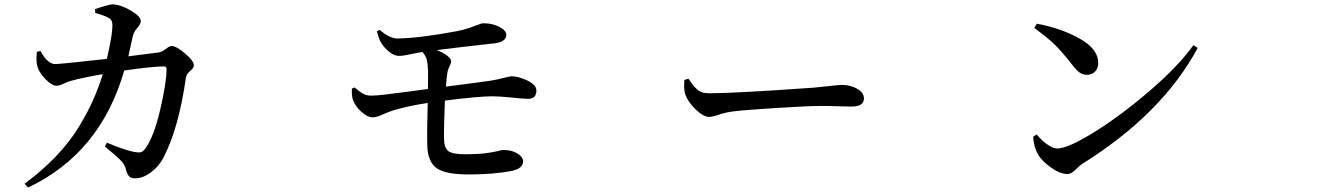

<svg xmlns="http://www.w3.org/2000/svg" viewBox="-20 -803 6040 873"><path d="M563.5 -546.9 701.2 -564.5Q715.8 -566.4 733.4 -580.1Q751 -593.8 759.8 -593.8Q781.2 -593.8 821.3 -560.1Q861.3 -526.4 861.3 -505.9Q861.3 -494.1 844.7 -480.5Q828.1 -466.8 825.2 -449.2Q793 -221.7 723.6 -86.9Q703.1 -46.9 666.5 -19.5Q629.9 7.8 594.7 7.8Q576.2 7.8 567.4 -1Q558.6 -9.8 552.7 -31.2Q551.8 -37.1 549.8 -42.5Q547.9 -47.9 543.9 -53.7Q540 -59.6 537.6 -63.5Q535.2 -67.4 528.8 -73.7Q522.5 -80.1 519 -83.5Q515.6 -86.9 506.3 -95.2Q497.1 -103.5 492.7 -106.9Q488.3 -110.4 475.6 -121.1Q462.9 -131.8 457 -136.7L465.8 -154.3Q550.8 -119.1 589.8 -112.3Q609.4 -108.4 619.6 -110.8Q629.9 -113.3 639.6 -126Q678.7 -177.7 708 -302.7Q737.3 -427.7 737.3 -489.3Q737.3 -501 725.6 -501Q674.8 -501 544.9 -482.4Q436.5 -105.5 107.4 49.8L91.8 32.2Q172.9 -27.3 235.4 -93.3Q297.9 -159.2 337.9 -225.1Q377.9 -291 402.8 -346.7Q427.7 -402.3 447.3 -465.8Q356.4 -450.2 302.7 -435.5Q290 -432.6 270 -422.9Q250 -413.1 237.3 -413.1Q215.8 -413.1 188 -441.9Q160.2 -470.7 151.4 -496.1Q142.6 -519.5 147.5 -567.4L164.1 -571.3Q175.8 -550.8 182.6 -541.5Q189.5 -532.2 203.1 -522Q216.8 -511.7 231.4 -511.7Q252.9 -511.7 465.8 -535.2Q491.2 -644.5 491.2 -685.5Q492.2 -712.9 473.6 -721.7Q453.1 -733.4 413.1 -744.1L412.1 -761.7Q476.6 -783.2 491.2 -783.2Q528.3 -782.2 574.2 -755.4Q620.1 -728.5 620.1 -707Q620.1 -693.4 604.5 -676.3Q588.9 -659.2 584 -638.7Q570.3 -575.2 563.5 -546.9Z M1925.8 -398.4Q1925.8 -412.1 1926.3 -441.9Q1926.8 -471.7 1926.3 -482.9Q1925.8 -494.1 1923.8 -512.7Q1921.9 -531.2 1916.5 -543Q1911.1 -554.7 1901.4 -566.4H1899.4Q1884.8 -564.5 1848.1 -556.6Q1811.5 -548.8 1794.9 -548.8Q1772.5 -548.8 1748.5 -568.4Q1724.6 -587.9 1710.9 -612.3Q1702.1 -627.9 1693.4 -661.1L1707 -667Q1751 -627.9 1788.1 -627.9Q1889.6 -629.9 2056.6 -661.1Q2086.9 -667 2114.3 -676.3Q2141.6 -685.5 2156.2 -691.4Q2170.9 -697.3 2175.8 -697.3Q2219.7 -697.3 2251 -680.7Q2282.2 -664.1 2282.2 -644.5Q2282.2 -614.3 2232.4 -606.4Q2072.3 -588.9 1965.8 -575.2Q1994.1 -564.5 2012.7 -550.3Q2031.2 -536.1 2031.2 -525.4Q2031.2 -515.6 2023.4 -500Q2015.6 -484.4 2014.6 -474.6Q2010.7 -455.1 2007.8 -409.2Q2189.5 -432.6 2212.9 -436.5Q2242.2 -441.4 2270 -448.7Q2297.9 -456.1 2305.7 -456.1Q2337.9 -456.1 2378.4 -436.5Q2418.9 -417 2418.9 -391.6Q2418.9 -353.5 2380.9 -353.5Q2363.3 -353.5 2306.6 -359.4Q2250 -365.2 2219.7 -365.2Q2157.2 -365.2 2002.9 -345.7Q1998 -224.6 1999 -168.9Q2000 -129.9 2019 -115.7Q2038.1 -101.6 2096.7 -101.6Q2150.4 -101.6 2188.5 -106.4Q2226.6 -111.3 2244.1 -116.2Q2261.7 -121.1 2266.6 -121.1Q2307.6 -121.1 2333 -105Q2358.4 -88.9 2358.4 -69.3Q2358.4 -37.1 2308.6 -26.4Q2227.5 -9.8 2111.3 -9.8Q2002.9 -9.8 1963.9 -39.6Q1924.8 -69.3 1922.9 -139.6Q1920.9 -202.1 1924.8 -335Q1830.1 -320.3 1767.6 -300.8Q1748 -294.9 1728.5 -286.1Q1709 -277.3 1697.3 -273.4Q1685.5 -269.5 1673.8 -269.5Q1651.4 -269.5 1624 -293.9Q1596.7 -318.4 1585.9 -345.7Q1578.1 -365.2 1580.1 -400.4L1592.8 -405.3Q1594.7 -403.3 1600.6 -398.9Q1606.4 -394.5 1608.4 -392.6Q1610.4 -390.6 1615.7 -386.7Q1621.1 -382.8 1623.5 -381.3Q1626 -379.9 1630.9 -377Q1635.7 -374 1639.2 -373Q1642.6 -372.1 1647.5 -370.6Q1652.3 -369.1 1657.2 -368.7Q1662.1 -368.2 1667 -368.2Q1688.5 -368.2 1727.5 -372.6Q1766.6 -377 1835 -386.2Q1903.3 -395.5 1925.8 -398.4Z M3091.8 -439.5 3110.4 -445.3Q3111.3 -443.4 3117.7 -434.6Q3124 -425.8 3125.5 -423.8Q3127 -421.9 3132.3 -414.6Q3137.7 -407.2 3140.1 -405.8Q3142.6 -404.3 3147.9 -398.4Q3153.3 -392.6 3156.7 -391.1Q3160.2 -389.6 3166 -386.2Q3171.9 -382.8 3176.8 -381.8Q3181.6 -380.9 3188.5 -379.9Q3195.3 -378.9 3202.1 -378.9Q3322.3 -378.9 3677.7 -404.3Q3711.9 -407.2 3753.4 -412.1Q3794.9 -417 3807.6 -417Q3846.7 -417 3877.4 -399.4Q3908.2 -381.8 3908.2 -355.5Q3908.2 -318.4 3850.6 -318.4Q3835 -318.4 3791.5 -319.8Q3748 -321.3 3710.9 -321.3Q3659.2 -321.3 3517.1 -312.5Q3375 -303.7 3317.4 -296.9Q3282.2 -293 3251 -282.2Q3219.7 -271.5 3204.1 -271.5Q3178.7 -271.5 3144 -304.7Q3109.4 -337.9 3096.7 -371.1Q3087.9 -395.5 3091.8 -439.5Z M4682.6 -675.8 4694.3 -695.3Q4804.7 -674.8 4889.2 -627.4Q4973.6 -580.1 4973.6 -516.6Q4973.6 -493.2 4959.5 -478Q4945.3 -462.9 4921.9 -462.9Q4903.3 -462.9 4888.2 -473.6Q4873 -484.4 4852.5 -511.7Q4811.5 -564.5 4778.8 -597.2Q4746.1 -629.9 4682.6 -675.8ZM4788.1 -127.9Q4835 -127.9 4955.1 -202.1Q5075.2 -276.4 5207 -389.6Q5338.9 -502.9 5406.2 -597.7L5425.8 -585Q5264.6 -285.2 4900.4 -57.6Q4891.6 -52.7 4871.1 -32.2Q4850.6 -11.7 4835 -11.7Q4799.8 -11.7 4758.3 -41.5Q4716.8 -71.3 4699.2 -101.6Q4679.7 -137.7 4677.7 -181.6L4693.4 -191.4Q4710.9 -171.9 4722.7 -161.1Q4734.4 -150.4 4752.9 -139.2Q4771.5 -127.9 4788.1 -127.9Z"/></svg>

Font: Bpmf Zihi Serif SemiBold
Style: SemiBold
Weight: 600
Foundry: But Ko
Version: Version 1.320